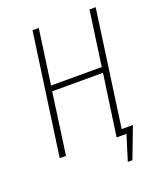

<svg xmlns="http://www.w3.org/2000/svg" viewBox="-150 -776 845 1011"><g transform="rotate(-20 272.5 -270.5)"><path d="M508.8 -682.1 418 -32.2H481L415 141.1H389.2L433.1 0H377.9L426.8 -344.2H142.1L94.2 0H59.1L154.8 -682.1H189.9L147 -375H431.2L474.1 -682.1Z"/></g></svg>

Font: Fira Sans Compressed UltraLight
Style: Italic
Weight: 200
Width: 3
Italic angle: -8°
Designer: Carrois Corporate & Edenspiekermann AG
Foundry: Carrois Corporate GbR & Edenspiekermann AG
Version: Version 4.203;PS 004.203;hotconv 1.0.88;makeotf.lib2.5.64775